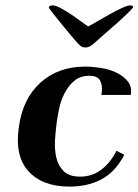

<svg xmlns="http://www.w3.org/2000/svg" viewBox="-20 -682 513 712"><path d="M356 -330Q360 -354 356.5 -368.5Q353 -383 346 -390Q339 -397 329.5 -399Q320 -401 312 -401Q277 -401 255 -382Q233 -363 219 -335.5Q205 -308 199 -278Q193 -248 190 -226Q186 -196 184 -161.5Q182 -127 189 -97Q196 -67 216.5 -47Q237 -27 277 -27Q322 -27 356 -53Q390 -79 412 -123L441 -108Q409 -46 358 -18Q307 10 238 10Q138 10 86 -46.5Q34 -103 50 -211Q64 -316 130 -375.5Q196 -435 296 -435Q323 -435 354.5 -430Q386 -425 412 -412.5Q438 -400 454 -380Q470 -360 465 -330ZM161 -654Q162 -659 166 -660.5Q170 -662 174 -662Q186 -662 204 -652.5Q222 -643 241.5 -630Q261 -617 278.5 -604Q296 -591 307 -584Q319 -590 341 -603Q363 -616 386.5 -629Q410 -642 431.5 -652Q453 -662 463 -662Q467 -662 470.5 -660.5Q474 -659 473 -654Q472 -651 452.5 -632Q433 -613 408 -591Q383 -569 360.5 -549.5Q338 -530 332 -524Q324 -517 315.5 -511.5Q307 -506 296 -506Q286 -506 279 -511.5Q272 -517 266 -524Q261 -529 244 -549.5Q227 -570 208.5 -592.5Q190 -615 175.5 -633.5Q161 -652 161 -654Z"/></svg>

Font: Gamine
Style: Bold Italic
Weight: 700
Designer: Tapiwanashe Sebastian Garikayi
Version: Version 1.000